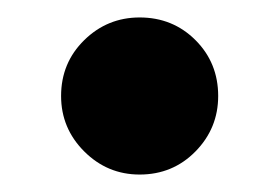

<svg xmlns="http://www.w3.org/2000/svg" viewBox="-20 -473 320 220"><path d="M140 -273Q103 -273 76.5 -299.5Q50 -326 50 -363Q50 -401 76.5 -427Q103 -453 140 -453Q178 -453 204 -427Q230 -401 230 -363Q230 -326 204 -299.5Q178 -273 140 -273Z"/></svg>

Font: Zen Antique
Style: Regular
Weight: 400
Designer: Yoshimichi Ohira
Foundry: Positype
Version: Version 1.001